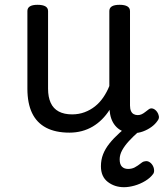

<svg xmlns="http://www.w3.org/2000/svg" viewBox="-20 -535 685 799"><path d="M269 17Q211 17 172 -3.5Q133 -24 113.5 -64.5Q94 -105 94 -166V-489Q94 -502 104.5 -508.5Q115 -515 136 -515Q158 -515 169 -508.5Q180 -502 180 -489V-166Q180 -131 191 -107Q202 -83 224.5 -71Q247 -59 280 -59Q308 -59 332 -68Q356 -77 375.5 -92.5Q395 -108 410 -130Q425 -152 435 -177V-489Q435 -502 445.5 -508.5Q456 -515 478 -515Q499 -515 510 -508.5Q521 -502 521 -489V-96Q521 -82 525 -73Q529 -64 536.5 -60Q544 -56 553 -56Q562 -56 569.5 -59.5Q577 -63 584.5 -69Q592 -75 599 -80Q607 -86 616.5 -83Q626 -80 634 -69Q639 -62 641 -52Q643 -42 636 -33Q626 -18 610 -6.5Q594 5 575 12Q556 19 536 19Q512 19 494.5 12.5Q477 6 465 -6Q453 -18 446 -34Q439 -50 437 -69L436 -78Q422 -56 404.5 -38.5Q387 -21 366 -8.5Q345 4 320.5 10.5Q296 17 269 17ZM496 244Q457 244 428.5 222Q400 200 400 157Q400 130 409 107Q418 84 435.5 62Q453 40 478.5 17Q504 -6 538 -32L600 -33V-24Q577 -5 555.5 14Q534 33 516.5 52Q499 71 488.5 90Q478 109 478 128Q478 149 487.5 158.5Q497 168 513 168Q528 168 540 162Q552 156 571 141Q578 136 588 135.5Q598 135 608 144Q618 154 620.5 167Q623 180 618 188Q606 205 584.5 218Q563 231 539.5 237.5Q516 244 496 244Z"/></svg>

Font: Playwrite FR Trad
Style: Regular
Weight: 400
Designer: Veronika Burian, José Scaglione
Foundry: TypeTogether
Version: Version 1.000